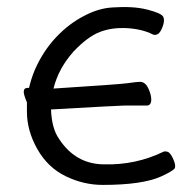

<svg xmlns="http://www.w3.org/2000/svg" viewBox="-20 -505 540 542"><path d="M270 17Q216 17 165.5 -7.5Q115 -32 85.5 -84Q56 -136 56 -190V-216Q47 -237 47 -246Q47 -257 59 -257H62Q68 -283 78 -307Q101 -360 138 -399.5Q175 -439 221 -462Q260 -482 298 -484Q356 -488 395.5 -478Q435 -468 440.5 -458Q446 -448 439 -429.5Q432 -411 424 -408Q416 -405 411 -408Q381 -423 339 -425.5Q297 -428 262.5 -415Q228 -402 188 -360Q145 -312 131 -255Q318 -267 339 -270Q367 -274 375 -274Q390 -274 398.5 -256Q407 -238 407 -224Q407 -207 394 -207H330Q316 -207 124 -196Q126 -143 146 -114Q193 -41 275 -41Q363 -39 440 -76Q445 -79 453 -76.5Q461 -74 469 -56Q477 -38 473.5 -30.5Q470 -23 435 -7Q382 17 270 17Z"/></svg>

Font: LXGW WenKai Mono Lite
Style: Regular
Weight: 400
Monospace: yes
Designer: LXGW / Fontworks Inc.
Foundry: LXGW / Fontworks Inc.
Version: Version 1.520; June 14, 2025